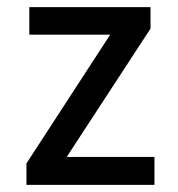

<svg xmlns="http://www.w3.org/2000/svg" viewBox="-20 -517 499 537"><path d="M54 0V-60L309 -452L315 -420H62V-497H401V-437L145 -45L139 -78H412V0Z"/></svg>

Font: Nunito Sans 7pt Condensed Medium
Style: Regular
Weight: 500
Width: 3
Designer: Vernon Adams
Foundry: Vernon Adams
Version: Version 3.101;gftools[0.9.27]